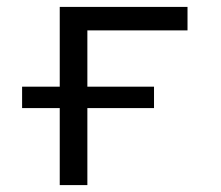

<svg xmlns="http://www.w3.org/2000/svg" viewBox="-20 -536 640 556"><path d="M153 -223H44V-285H153V-516H523V-448H233V-285H426V-223H233V0H153Z"/></svg>

Font: Lilex Nerd Font
Style: Regular
Weight: 400
Designer: Mike Abbink, Paul van der Laan, Pieter van Rosmalen, Mikhael Khrustik
Foundry: Mikhael Khrustik
Version: Version 2.400; ttfautohint (v1.8.4.7-5d5b);Nerd Fonts 3.3.0